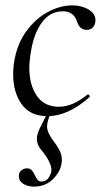

<svg xmlns="http://www.w3.org/2000/svg" viewBox="-20 -419 385 714"><path d="M29 -142Q29 -174 35 -202Q47 -262 81 -307Q115 -352 160 -375.5Q205 -399 249 -399Q284 -399 309.5 -383.5Q335 -368 335 -344Q335 -329 326.5 -318.5Q318 -308 302 -308Q276 -308 266 -340Q262 -354 249.5 -365.5Q237 -377 214 -377Q167 -377 137 -337Q107 -297 96 -233Q89 -193 89 -167Q89 -103 117 -62.5Q145 -22 199 -22Q250 -22 305 -67L307 -68Q310 -68 312.5 -64Q315 -60 313 -58Q233 13 157 13Q92 13 60.5 -31.5Q29 -76 29 -142ZM50 235Q50 223 59 215Q68 207 80 207Q91 207 97 213Q103 219 110 233Q115 244 120 250Q125 256 134 256Q162 256 171 218Q174 187 133 138Q117 119 117 97Q117 82 127 60L157 0H169Q155 33 155 51Q155 74 178 104Q194 125 202 141.5Q210 158 210 175Q210 184 209 188Q205 219 177 247Q149 275 106 275Q83 275 66.5 264.5Q50 254 50 235Z"/></svg>

Font: Cormorant Infant
Style: Italic
Weight: 400
Italic angle: -10°
Designer: Christian Thalmann (Catharsis Fonts)
Foundry: Catharsis Fonts
Version: Version 4.000